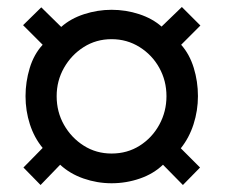

<svg xmlns="http://www.w3.org/2000/svg" viewBox="-20 -622 642 549"><path d="M96 -93 47 -143 102 -199Q78 -228 65.5 -266.5Q53 -305 53 -347Q53 -388 65 -427.5Q77 -467 102 -494L46 -550L98 -601L155 -545Q182 -569 220.5 -581.5Q259 -594 299 -594Q340 -594 378 -581.5Q416 -569 442 -546L500 -602L553 -549L498 -494Q522 -467 534 -428Q546 -389 546 -347Q546 -306 533.5 -267Q521 -228 497 -198L552 -143L503 -93L446 -151Q419 -125 380 -111.5Q341 -98 299 -98Q258 -98 219 -111.5Q180 -125 152 -151ZM299 -183Q344 -183 379.5 -205.5Q415 -228 435.5 -265.5Q456 -303 456 -347Q456 -391 435.5 -428Q415 -465 379 -487.5Q343 -510 299 -510Q255 -510 219.5 -487.5Q184 -465 163 -428Q142 -391 142 -347Q142 -302 163 -265Q184 -228 219.5 -205.5Q255 -183 299 -183Z"/></svg>

Font: Archivo SemiCondensed
Style: Bold
Weight: 680
Width: 4
Designer: Hector Gatti
Foundry: Omnibus-Type
Version: Version 2.001; ttfautohint (v1.8.3)